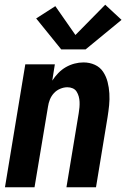

<svg xmlns="http://www.w3.org/2000/svg" viewBox="-20 -792 540 812"><path d="M1 0 87 -520H212L201 -451Q212 -468 226.5 -483Q241 -498 258.5 -508Q276 -518 295 -523Q314 -528 333 -528Q359 -528 381 -518Q403 -508 416 -488.5Q429 -469 435 -445.5Q441 -422 442.5 -397Q444 -372 441.5 -347Q439 -322 435 -297L386 0H261L313 -314Q315 -326 316 -338Q317 -350 316.5 -361.5Q316 -373 313 -384Q310 -395 304 -404.5Q298 -414 287.5 -418.5Q277 -423 265 -423Q250 -423 234.5 -416.5Q219 -410 208 -398Q197 -386 191 -371Q185 -356 183 -341L126 0ZM342 -583H239L133 -714L214 -766L299 -644L425 -772L494 -708Z"/></svg>

Font: Iosevka SS04 Extrabold Oblique
Style: Regular
Weight: 800
Italic angle: -9°
Monospace: yes
Designer: Belleve Invis
Foundry: Belleve Invis
Version: Version 19.0.0; ttfautohint (v1.8.4)